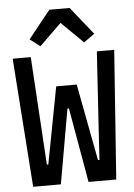

<svg xmlns="http://www.w3.org/2000/svg" viewBox="-62 -990 723 1036"><g transform="rotate(-5 300.0 -472.0)"><path d="M245 -944 125 -794 180 -752 299 -868 417 -752 475 -794 355 -944ZM225 0 296 -404H304L375 0H525L575 -698H481L455 -292L444 -113H436L357 -529H246L167 -113H159L148 -292L123 -698H25L75 0Z"/></g></svg>

Font: IBM Plex Mono Medm
Style: Regular
Weight: 500
Monospace: yes
Designer: Mike Abbink, Paul van der Laan, Pieter van Rosmalen
Foundry: Bold Monday
Version: Version 2.004